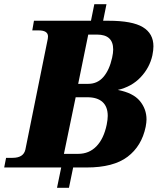

<svg xmlns="http://www.w3.org/2000/svg" viewBox="-48 -799 752 916"><path d="M514 -370Q587 -356 619 -317.5Q651 -279 651 -229Q651 -216 647 -194Q628 -102 560.5 -51Q493 0 366 0H301L281 97H224L244 0H-28L-19 -46H12Q64 -46 73 -85L180 -614Q181 -618 181 -625Q181 -654 136 -654H106L114 -700H386L402 -779H460L444 -700H470Q583 -700 633.5 -669.5Q684 -639 684 -578Q684 -560 679 -535Q666 -476 623 -430.5Q580 -385 514 -370ZM492 -563Q492 -634 415 -634H373L325 -399H373Q417 -399 445.5 -432Q474 -465 487 -524Q492 -547 492 -563ZM466 -246Q466 -290 441 -312.5Q416 -335 369 -335H313L257 -65H325Q377 -65 412 -101Q447 -137 461 -204Q466 -229 466 -246Z"/></svg>

Font: Taviraj ExtraBold
Style: Italic
Weight: 800
Italic angle: -12°
Designer: Katatrad Team
Foundry: CadsonDemak
Version: Version 1.001